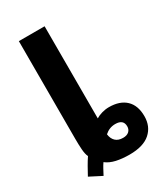

<svg xmlns="http://www.w3.org/2000/svg" viewBox="-197 -843 830 962"><g transform="rotate(-30 217.5 -361.5)"><path d="M108 37 38 1Q51 -23 64 -46Q77 -69 90 -88Q82 -105 80 -133Q78 -161 78 -193V-760H227V-227Q241 -236 261.5 -242Q282 -248 303 -248Q366 -248 400.5 -215Q435 -182 435 -120Q435 -61 395 -25.5Q355 10 275 10Q233 10 199 2.5Q165 -5 142 -23Q133 -10 125.5 4Q118 18 108 37ZM289 -79Q311 -79 323 -90Q335 -101 335 -119Q335 -159 288 -159Q254 -159 227 -135Q230 -109 245.5 -94Q261 -79 289 -79Z"/></g></svg>

Font: Noto Sans IKEA
Style: Bold
Weight: 600
Designer: Monotype Design Team
Foundry: Monotype Imaging Inc.
Version: Version 2.001